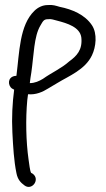

<svg xmlns="http://www.w3.org/2000/svg" viewBox="-20 -543 419 760"><path d="M29 -192 36 -188C29 -135 26 -77 29 -19C32 39 35 93 45 142C50 168 62 180 77 191C106 213 140 168 110 145L103 141C98 131 96 107 93 88C83 18 81 -72 88 -147L91 -170C122 -167 149 -179 171 -193C183 -201 196 -207 208 -215C252 -242 317 -267 344 -324C360 -357 366 -410 344 -443C316 -485 266 -506 216 -516C202 -520 189 -525 169 -523C149 -523 130 -514 116 -500C57 -443 57 -336 45 -243C43 -243 39 -242 37 -242C9 -236 11 -204 28 -192ZM104 -256C114 -324 114 -399 140 -442C150 -459 153 -467 170 -467C184 -469 193 -464 207 -461C245 -451 297 -436 302 -394C307 -345 283 -321 254 -300C223 -272 185 -256 150 -231C135 -222 118 -214 98 -214C99 -227 102 -242 104 -256Z"/></svg>

Font: Stray Cat
Style: BdCn
Weight: 700
Version: Version 1.0